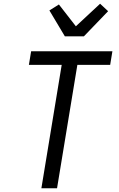

<svg xmlns="http://www.w3.org/2000/svg" viewBox="-20 -1010 640 1030"><path d="M202 0 311 -662H135L147 -735H583L571 -662H395L286 0ZM328 -815 245 -954 296 -986 387 -869 517 -990 560 -950 430 -815Z"/></svg>

Font: Iosevka Aile Oblique
Style: Regular
Weight: 400
Italic angle: -9°
Designer: Belleve Invis
Foundry: Belleve Invis
Version: Version 31.1.0; ttfautohint (v1.8.4)